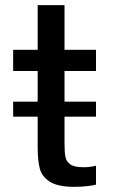

<svg xmlns="http://www.w3.org/2000/svg" viewBox="-20 -720 442 744"><path d="M230 -445V-326H352V-268H230V-167Q230 -130 233.5 -112Q237 -94 252.5 -83Q268 -72 303 -72Q330 -72 352 -78V-5Q346 -2 320 1Q294 4 268 4Q204 4 173 -16Q142 -36 134 -67.5Q126 -99 126 -149V-268H31V-326H126V-445H31V-527H126V-700H230V-527H352V-445Z"/></svg>

Font: Be Vietnam Medium
Style: Regular
Weight: 500
Designer: Gabriel Lam
Foundry: TypeRant
Version: Version 4.000